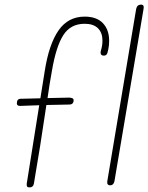

<svg xmlns="http://www.w3.org/2000/svg" viewBox="-20 -812 643 832"><path d="M453 -635Q453 -614 449 -597Q446 -581 442 -576Q438 -571 430 -571Q416 -571 416 -583Q416 -589 417 -592Q424 -614 424 -636Q424 -670 404.5 -689.5Q385 -709 347 -709Q286 -709 254.5 -660Q223 -611 205 -505Q194 -445 186 -387L278 -389Q299 -389 299 -378Q299 -359 280 -359L181 -357Q154 -173 127 -17Q124 0 109 0Q99 0 97 -4.5Q95 -9 96 -17L150 -356L67 -353Q53 -353 53 -364Q53 -384 70 -384L155 -386L174 -505Q192 -620 233.5 -680Q275 -740 347 -740Q399 -740 426 -711.5Q453 -683 453 -635ZM445 -27 570 -773Q574 -792 591 -792Q606 -792 602 -773L476 -27Q472 -9 458 -9Q442 -9 445 -27Z"/></svg>

Font: Mali ExtraLight
Style: Italic
Weight: 275
Italic angle: -10°
Version: Version 1.000; ttfautohint (v1.6)